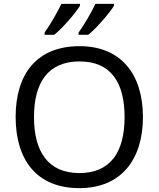

<svg xmlns="http://www.w3.org/2000/svg" viewBox="-20 -964 821 994"><path d="M570 -934V-944H474C453 -899 415 -834 387 -796V-784H437C482 -820 549 -899 570 -934ZM394 -934V-944H298C276 -899 239 -834 211 -796V-784H261C306 -820 373 -899 394 -934ZM720 -358C720 -580 606 -725 392 -725C168 -725 61 -578 61 -359C61 -138 168 10 391 10C606 10 720 -137 720 -358ZM156 -358C156 -538 230 -646 392 -646C553 -646 625 -538 625 -358C625 -178 553 -68 391 -68C230 -68 156 -178 156 -358Z"/></svg>

Font: Noto Sans Gurmukhi UI
Style: Regular
Weight: 400
Designer: Jelle Bosma - Monotype Design Team
Foundry: Monotype Imaging Inc.
Version: Version 2.004